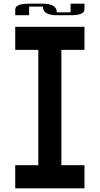

<svg xmlns="http://www.w3.org/2000/svg" viewBox="-20 -1020 540 1040"><path d="M312.5 -125H437.5V0H62.5V-125H187.5V-750H62.5V-875H437.5V-750H312.5ZM137.7 -984.4V-937.5H62.5V-968.8Q62.5 -1000 137.7 -1000H212.4Q287.6 -1000 287.6 -953.1H362.3V-1000H437.5V-968.8Q437.5 -937.5 362.3 -937.5H287.6Q212.4 -937.5 212.4 -984.4Z"/></svg>

Font: Oldtimer
Style: Regular
Weight: 400
Designer: GGBotNet
Foundry: GGBotNet
Version: 1.00